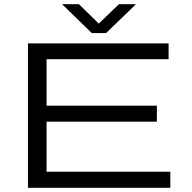

<svg xmlns="http://www.w3.org/2000/svg" viewBox="-20 -892 911 912"><path d="M274.9 -872.1H355L449.2 -779.8L544.9 -872.1H626L483.9 -734.9H416ZM112.8 0V-686H780.8V-610.8H201.2V-390.1H725.1V-314H201.2V-76.2H789.1V0Z"/></svg>

Font: Archivo Expanded Light
Style: Regular
Weight: 300
Width: 7
Designer: Hector Gatti
Foundry: Omnibus-Type
Version: Version 2.001